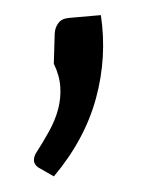

<svg xmlns="http://www.w3.org/2000/svg" viewBox="-33 -192 264 325"><g transform="rotate(-5 99.0 -29.5)"><path d="M149.5 -162.5Q154 -91 129 -23Q104 45 46.5 102.5L22 85.5Q15 80 15.2 73.2Q15.5 66.5 19.5 61Q33.5 43 45.2 25.5Q57 8 63.5 -10Q70 -28 70.5 -47.2Q71 -66.5 63 -87.5L69 -138.5Q70.5 -148.5 76.8 -155.5Q83 -162.5 95.5 -162.5Z"/></g></svg>

Font: Lato
Style: Italic
Weight: 400
Italic angle: -7°
Designer: Lukasz Dziedzic
Foundry: tyPoland Lukasz Dziedzic
Version: Version 2.007; 2014-02-27